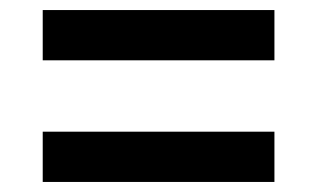

<svg xmlns="http://www.w3.org/2000/svg" viewBox="-20 -541 630 382"><path d="M65 -521H526V-421H65ZM65 -279H526V-179H65Z"/></svg>

Font: APTA Sans SemiBold
Style: Bold
Weight: 600
Version: Version 7.200